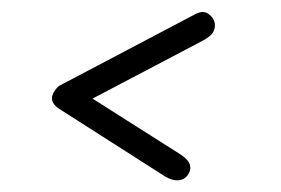

<svg xmlns="http://www.w3.org/2000/svg" viewBox="-20 -358 470 321"><path d="M104 -177 78 -214 304 -333Q318 -341 326.5 -336Q335 -331 338 -323Q341 -315 337.5 -306.5Q334 -298 319 -290ZM256 -63 79 -176Q59 -189 72 -207Q77 -215 85.5 -217.5Q94 -220 105 -212L283 -99Q307 -83 293 -64Q287 -57 277.5 -56.5Q268 -56 256 -63Z"/></svg>

Font: Edu QLD Beginners
Style: Regular
Weight: 400
Designer: Tina and Corey Anderson
Foundry: Google for Education
Version: Version 1.001